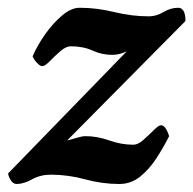

<svg xmlns="http://www.w3.org/2000/svg" viewBox="-33 -458 485 482"><path d="M8.8 3.9Q0 3.9 -5.9 -5.4Q-11.7 -14.6 -12.7 -22.5L285.2 -329.1Q266.6 -320.3 249 -320.3Q222.7 -320.3 199.2 -331.1Q175.8 -341.8 144.5 -341.8Q132.8 -341.8 118.7 -329.6Q104.5 -317.4 92.3 -304.7Q80.1 -292 73.2 -292Q67.4 -292 60.1 -299.8Q52.7 -307.6 48.8 -316.4Q60.5 -343.8 80.1 -371.6Q99.6 -399.4 122.6 -418.9Q145.5 -438.5 167 -438.5Q210 -438.5 253.9 -427.7Q297.9 -417 340.8 -417Q359.4 -417 377.4 -427.7Q395.5 -438.5 414.1 -438.5Q432.6 -438.5 432.6 -405.3L135.7 -105.5Q144.5 -107.4 158.7 -111.8Q172.9 -116.2 181.6 -116.2Q210.9 -116.2 241.2 -105.5Q271.5 -94.7 301.8 -94.7Q313.5 -94.7 327.1 -106.9Q340.8 -119.1 353 -131.3Q365.2 -143.6 371.1 -143.6Q382.8 -143.6 391.6 -116.2Q377.9 -88.9 359.9 -61Q341.8 -33.2 318.8 -14.6Q295.9 3.9 266.6 3.9Q223.6 3.9 180.7 -7.8Q137.7 -19.5 94.7 -19.5Q68.4 -19.5 47.4 -7.8Q26.4 3.9 8.8 3.9Z"/></svg>

Font: Crimson Text
Style: Bold Italic
Weight: 700
Italic angle: -11°
Designer: Sebastian Kosch
Foundry: Sebastian Kosch
Version: Version 1.100; ttfautohint (v1.8.4)